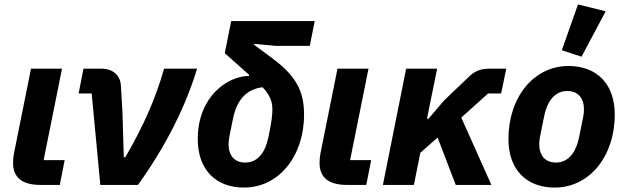

<svg xmlns="http://www.w3.org/2000/svg" viewBox="-20 -835 2827 867"><path d="M272 -112H177L260 -525H120L43 -142C40 -127 39 -109 39 -99C39 -33 81 0 162 0H250Z M603 0C731 -178 820 -359 870 -525H721C681 -385 628 -267 546 -125H539L533 -327L526 -448C523 -496 490 -525 436 -525H357L335 -413H394L433 0Z M1379 -628 1401 -740H1024L995 -595L1105 -497L1104 -492C1008 -492 873 -399 873 -207C873 -69 954 12 1082 12C1238 12 1353 -128 1353 -318C1353 -418 1321 -489 1212 -570L1127 -633L1128 -637L1224 -628ZM1210 -339C1210 -314 1206 -283 1192 -215C1176 -140 1140 -101 1087 -101C1038 -101 1012 -134 1012 -184C1012 -203 1019 -238 1033 -303C1049 -380 1091 -433 1166 -441C1200 -404 1210 -377 1210 -339Z M1656 -112H1561L1644 -525H1504L1427 -142C1424 -127 1423 -109 1423 -99C1423 -33 1465 0 1546 0H1634Z M2038 0H2199L2063 -304L2184 -413H2243L2266 -525H2196C2152 -525 2128 -517 2098 -489L1986 -382L1915 -299H1908L1954 -525H1814L1709 0H1849L1878 -145L1956 -214Z M2715 -784 2590 -815 2517 -608 2606 -579ZM2485 12C2641 12 2756 -128 2756 -318C2756 -456 2675 -537 2547 -537C2391 -537 2276 -397 2276 -207C2276 -69 2357 12 2485 12ZM2490 -101C2441 -101 2415 -134 2415 -184C2415 -197 2417 -209 2418 -215L2437 -309C2452 -384 2489 -424 2542 -424C2591 -424 2617 -391 2617 -341C2617 -328 2615 -316 2614 -310L2595 -216C2580 -141 2543 -101 2490 -101Z"/></svg>

Font: Braiins Sans
Style: Bold Italic
Weight: 700
Italic angle: -11.31°
Designer: Mike Abbink, Paul van der Laan, Pieter van Rosmalen, Jiri Chlebus, Lubos Buracinsky
Foundry: Bold Monday, Sudetype
Version: Version 1.000;hotconv 1.0.109;makeotfexe 2.5.65596